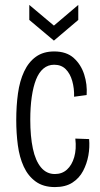

<svg xmlns="http://www.w3.org/2000/svg" viewBox="-20 -749 408 780"><path d="M203 11Q156 11 125 -11.5Q94 -34 76.5 -72Q59 -110 52.5 -159Q46 -208 46 -261Q46 -319 53 -369.5Q60 -420 78 -458.5Q96 -497 126 -518.5Q156 -540 200 -540Q250 -540 279.5 -513.5Q309 -487 322 -446.5Q335 -406 332 -363L281 -356Q282 -390 273.5 -420Q265 -450 247 -468Q229 -486 200 -486Q175 -486 156.5 -470.5Q138 -455 126.5 -426Q115 -397 109 -355.5Q103 -314 103 -263Q103 -195 113.5 -145.5Q124 -96 146.5 -69Q169 -42 203 -42Q232 -42 252 -60Q272 -78 281.5 -110.5Q291 -143 286 -186L342 -184Q345 -151 339 -117.5Q333 -84 317.5 -54.5Q302 -25 274 -7Q246 11 203 11ZM99 -729 199 -645 298 -729V-668L199 -584L99 -668Z"/></svg>

Font: Bricolage Grotesque 24pt Condensed ExtraLight
Style: Regular
Weight: 250
Width: 3
Designer: Mathieu Triay
Foundry: Atelier Triay
Version: Version 1.001;gftools[0.9.33.dev8+g029e19f]